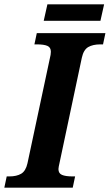

<svg xmlns="http://www.w3.org/2000/svg" viewBox="-41 -867 507 887"><path d="M-10 -52H2Q36 -52 57 -64.5Q78 -77 86 -113L189 -596Q194 -615 194 -628Q194 -648 178 -655Q162 -662 129 -662H118L129 -714H446L435 -662H423Q388 -662 366.5 -649.5Q345 -637 337 -600L235 -119Q229 -93 229 -86Q229 -66 245.5 -59Q262 -52 294 -52H306L295 0H-21ZM178 -847H440L423 -771H161Z"/></svg>

Font: Noto Serif Narrow
Style: Bold Italic
Weight: 700
Width: 4
Italic angle: -12°
Designer: Monotype Design Team
Foundry: Monotype Imaging Inc.
Version: Version 1.001